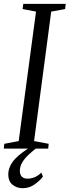

<svg xmlns="http://www.w3.org/2000/svg" viewBox="-24 -763 358 986"><path d="M-4.5 0 -2 -24.5 72 -38.5 161 -703.5 92 -716.5 95.5 -743H313.5L310.5 -716.5L239 -703.5L151 -38.5L226 -24.5L223.5 0ZM92 203.5Q60.5 203 39.5 184.8Q18.5 166.5 18.5 134Q18.5 111 27.8 90.8Q37 70.5 53.2 53.2Q69.5 36 90.5 20.5Q111.5 5 135 -9L155 -20.5L172.5 -9.5Q145 10.5 123.5 30.8Q102 51 90 71.5Q78 92 78 114.5Q78 134 88.2 144.2Q98.5 154.5 117 154.5Q134.5 154.5 152.8 147.5Q171 140.5 188 123.5L196.5 144Q179 166.5 152.2 185Q125.5 203.5 92 203.5Z"/></svg>

Font: Merriweather 96pt Light
Style: Italic
Weight: 300
Italic angle: -7.8°
Version: Version 2.101